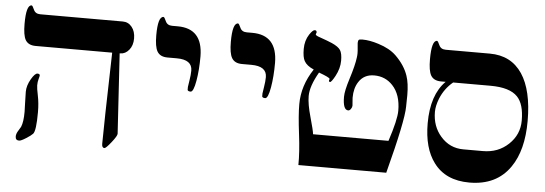

<svg xmlns="http://www.w3.org/2000/svg" viewBox="-48 -844 2831 997"><g transform="rotate(5 1367.5 -346.0)"><path d="M625 -580.1Q625 -543.5 605.7 -520.3Q586.4 -497.1 561 -497.1H557.1L583 -80.1Q583.5 -69.3 556.2 -34.7Q528.8 0 521 0Q507.8 0 507.8 -21Q507.8 -106.9 518.1 -497.1H119.1Q80.6 -497.1 65.4 -523.4Q51.8 -547.9 51.8 -606.9Q51.8 -705.1 80.1 -705.1Q85 -705.1 94 -684.1Q103 -663.1 128.9 -663.1H559.1Q587.9 -663.1 606.4 -640.1Q625 -617.2 625 -580.1ZM161.1 -155.8Q161.1 -57.6 146 -42Q135.7 -31.2 112.3 -16.6Q86.4 0 76.2 0Q57.1 0 57.1 -20Q57.1 -32.2 64.7 -45.7Q72.3 -59.1 80.6 -72.3Q91.8 -98.6 91.8 -151.9Q91.8 -168.9 90.3 -198.7Q88.9 -228.5 88.9 -255.9Q88.9 -287.6 108.9 -322.3Q127.9 -355 141.1 -355Q153.8 -355 153.8 -346.2Q153.8 -342.3 149.4 -327.4Q145 -312.5 145 -293.9Q145 -279.3 153.1 -240.7Q161.1 -202.1 161.1 -155.8Z M976.6 -518.1Q976.6 -446.3 966.8 -390.1Q956.5 -331.1 941.4 -331.1Q927.7 -331.1 925.3 -338.4Q925.3 -338.9 925.3 -354Q925.3 -356.9 930.4 -387.5Q935.5 -418 935.5 -439.9Q935.5 -497.1 854.5 -497.1H806.2Q767.6 -497.1 752.4 -523.4Q738.3 -547.9 738.3 -606.9Q738.3 -705.1 767.6 -705.1Q772.5 -705.1 781.5 -684.1Q790.5 -663.1 816.4 -663.1H845.2Q975.6 -663.1 976.6 -518.1Z M1365.2 -518.1Q1365.2 -446.3 1355.5 -390.1Q1345.2 -331.1 1330.1 -331.1Q1316.4 -331.1 1314 -338.4Q1314 -338.9 1314 -354Q1314 -356.9 1319.1 -387.5Q1324.2 -418 1324.2 -439.9Q1324.2 -497.1 1243.2 -497.1H1194.8Q1156.2 -497.1 1141.1 -523.4Q1127 -547.9 1127 -606.9Q1127 -705.1 1156.2 -705.1Q1161.1 -705.1 1170.2 -684.1Q1179.2 -663.1 1205.1 -663.1H1233.9Q1364.3 -663.1 1365.2 -518.1Z M2063 -351.1Q2063 -277.8 1990.2 0H1532.2Q1533.2 -67.4 1521.5 -160.6Q1509.3 -257.3 1509.3 -314.9Q1509.3 -412.6 1568.4 -501Q1530.8 -517.1 1518.1 -541Q1507.3 -560.5 1507.3 -603Q1507.3 -647 1528.8 -679.7Q1545.9 -705.1 1556.2 -705.1Q1566.4 -705.1 1566.4 -694.8Q1566.4 -691.9 1564.7 -689.2Q1563 -686.5 1563 -684.1Q1563 -677.7 1585.9 -670.4Q1627.9 -655.8 1650.4 -646Q1684.1 -630.9 1695.1 -614Q1706.1 -597.2 1706.1 -559.1Q1706.1 -519 1684.1 -478Q1665.5 -443.8 1658.2 -443.8Q1652.3 -443.8 1652.3 -452.1Q1652.3 -453.6 1653.3 -454.6Q1654.3 -455.6 1654.3 -460Q1654.3 -466.8 1597.2 -487.8Q1554.2 -413.6 1554.2 -361.8Q1554.2 -319.3 1572.8 -254.4Q1592.8 -183.6 1594.2 -166H1987.3Q2024.4 -278.8 2024.4 -326.2Q2024.4 -410.2 1981 -456.5Q1942.4 -498 1884.3 -498Q1830.6 -498 1803.7 -455.6Q1782.2 -422.4 1782.2 -373Q1782.2 -365.7 1783.7 -351.1Q1785.2 -336.4 1785.2 -332Q1785.2 -323.2 1778.8 -314.2Q1772.5 -305.2 1765.1 -305.2Q1737.3 -305.2 1737.3 -374Q1737.3 -404.8 1757.8 -469.2Q1781.2 -542.5 1786.1 -584Q1787.6 -594.2 1787.6 -605.5Q1787.6 -617.7 1785.6 -635.5Q1783.7 -653.3 1783.7 -658.7Q1783.7 -669.9 1788.1 -674.8Q1791.5 -678.2 1807.1 -678.2Q1844.7 -678.2 1891.6 -663.1Q1950.7 -644.5 1984.4 -611.8Q2033.2 -564 2050.8 -510.7Q2064 -472.2 2064 -411.1Q2064 -401.4 2063.5 -381.6Q2063 -361.8 2063 -351.1Z M2295.4 -497.1Q2251.5 -460.9 2229.5 -406.7Q2214.4 -368.2 2214.4 -336.9Q2214.4 -261.7 2259.8 -210Q2307.1 -155.8 2378.4 -155.8H2480.5Q2559.6 -155.8 2613.5 -206.8Q2667.5 -257.8 2667.5 -331.1Q2667.5 -417 2631.3 -454.6Q2590.8 -497.1 2490.2 -497.1ZM2698.2 -331.1Q2698.2 -178.7 2636.2 -89.4Q2565.4 13.2 2424.3 13.2Q2299.8 13.2 2237.8 -70.8Q2182.1 -145 2182.1 -274.9Q2182.1 -422.9 2256.3 -497.1H2232.4Q2193.8 -497.1 2178.7 -523.4Q2165 -547.9 2165 -606.9Q2165 -705.1 2193.4 -705.1Q2198.2 -705.1 2207.3 -684.1Q2216.3 -663.1 2242.2 -663.1H2472.2Q2583.5 -663.1 2641.6 -576.2Q2698.2 -491.2 2698.2 -331.1Z"/></g></svg>

Font: Ezra SIL SR
Style: Regular
Weight: 400
Designer: Development by SIL's NRSI team. OpenType tables by Ralph Hancock ( hancock@dircon.co.uk ).
Foundry: Development by SIL's NRSI team.
Version: Version 2.51; 2007